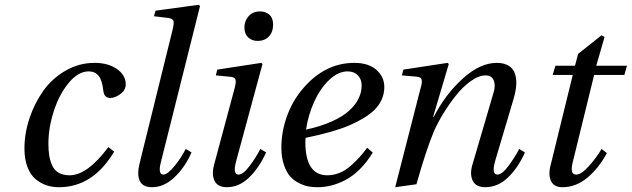

<svg xmlns="http://www.w3.org/2000/svg" viewBox="-20 -762 2613 794"><path d="M81.1 -147.9Q81.1 -210 101.8 -272.5Q122.6 -335 158.9 -386.2Q195.3 -437.5 251 -469.7Q306.6 -502 371.1 -502Q427.2 -502 463.6 -476.6Q500 -451.2 500 -413.1Q500 -390.1 478.3 -373.5Q456.5 -356.9 436 -356.9Q410.6 -356.9 407.2 -387.2Q402.8 -430.2 387.7 -448.5Q372.6 -466.8 347.2 -466.8Q303.2 -466.8 263.9 -418.9Q224.6 -371.1 202.4 -302.2Q180.2 -233.4 180.2 -168Q180.2 -138.7 183.8 -117.2Q187.5 -95.7 196.5 -76.4Q205.6 -57.1 223.6 -47.1Q241.7 -37.1 268.1 -37.1Q341.3 -37.1 428.2 -153.8L452.1 -134.8Q364.3 12.2 224.1 12.2Q196.3 12.2 172.1 4.2Q147.9 -3.9 126.7 -21.7Q105.5 -39.6 93.3 -71.8Q81.1 -104 81.1 -147.9Z M557.1 -85.9 693.8 -639.2Q700.7 -668.5 696.8 -677Q692.9 -685.5 673.8 -688L616.7 -694.8L623 -717.8L801.8 -742.2L807.1 -736.8L646 -94.2Q639.2 -69.3 641.1 -54.7Q643.1 -40 655.8 -40Q672.4 -40 700.7 -74.2Q729 -108.4 748 -146L772 -131.8Q745.6 -70.8 701.9 -29.3Q658.2 12.2 608.9 12.2Q569.8 12.2 557.9 -14.2Q545.9 -40.5 557.1 -85.9Z M990.7 -648.9Q990.7 -675.3 1008.1 -695.1Q1025.4 -714.8 1055.7 -714.8Q1078.6 -714.8 1094 -701.2Q1109.4 -687.5 1109.4 -660.2Q1109.4 -629.9 1092 -611.3Q1074.7 -592.8 1045.4 -592.8Q1022 -592.8 1006.3 -607.4Q990.7 -622.1 990.7 -648.9ZM866.7 -85.9 950.7 -398.9Q957.5 -425.3 953.6 -434.3Q949.7 -443.4 929.7 -444.8L872.6 -450.2L878.4 -474.1L1060.5 -502L1065.4 -497.1L956.5 -95.2Q941.4 -40 966.8 -40Q985.4 -40 1011.7 -75Q1038.1 -109.9 1056.6 -146L1080.6 -131.8Q1052.2 -68.8 1010.5 -28.3Q968.8 12.2 918.5 12.2Q879.4 12.2 866.7 -15.4Q854 -43 866.7 -85.9Z M1143.6 -151.9Q1143.6 -215.3 1165.3 -277.6Q1187 -339.8 1226.6 -388.2Q1318.8 -502 1445.3 -502Q1503.9 -502 1536.6 -473.1Q1569.3 -444.3 1569.3 -401.9Q1569.3 -348.1 1527.3 -306.2Q1490.7 -272 1425.5 -243.9Q1360.4 -215.8 1243.7 -191.9Q1242.7 -185.1 1242.7 -175.8Q1242.7 -37.1 1333.5 -37.1Q1359.9 -37.1 1384.8 -47.4Q1409.7 -57.6 1431.6 -77.4Q1453.6 -97.2 1467 -112.3Q1480.5 -127.4 1498.5 -150.9L1521.5 -130.9Q1497.1 -90.8 1467.8 -62Q1438.5 -33.2 1408.4 -17.6Q1378.4 -2 1350.1 5.1Q1321.8 12.2 1292.5 12.2Q1272.9 12.2 1254.6 8.8Q1236.3 5.4 1215.3 -5.4Q1194.3 -16.1 1179.2 -33.4Q1164.1 -50.8 1153.8 -81.3Q1143.6 -111.8 1143.6 -151.9ZM1245.6 -226.1Q1306.6 -239.3 1352.3 -259.8Q1397.9 -280.3 1424.3 -304.7Q1450.7 -329.1 1463.1 -355Q1475.6 -380.9 1475.6 -408.2Q1475.6 -434.6 1459.7 -450.7Q1443.8 -466.8 1417.5 -466.8Q1378.9 -466.8 1341.8 -431.9Q1304.7 -397 1279.5 -341.8Q1254.4 -286.6 1245.6 -226.1Z M1614.3 12.2 1719.2 -397Q1726.6 -420.9 1723.9 -432.1Q1721.2 -443.4 1704.1 -444.8L1642.1 -450.2L1647.9 -474.1L1831.1 -502L1835.9 -497.1L1771 -278.8H1773.9Q1821.8 -372.1 1893.6 -437Q1965.3 -502 2034.2 -502Q2064 -502 2083 -490.5Q2102.1 -479 2109.1 -458.7Q2116.2 -438.5 2115 -413.1Q2113.8 -387.7 2105 -356.9L2027.3 -95.2Q2012.2 -40 2037.1 -40Q2055.7 -40 2082 -75Q2108.4 -109.9 2127 -146L2150.9 -131.8Q2122.6 -68.4 2080.8 -28.1Q2039.1 12.2 1986.3 12.2Q1947.3 12.2 1934.3 -15.9Q1921.4 -43.9 1935.1 -85.9L2021 -378.9Q2030.3 -408.2 2022 -429.2Q2013.7 -450.2 1988.3 -450.2Q1959.5 -450.2 1926.3 -426.3Q1893.1 -402.3 1864.3 -365.7Q1835.4 -329.1 1812.3 -290.8Q1789.1 -252.4 1773.9 -217.8Q1742.2 -141.6 1702.1 0Z M2258.8 -85.9 2348.6 -452.1H2265.6L2276.9 -490.2H2357.9L2370.6 -539.1L2467.8 -616.2L2480 -608.9L2445.8 -490.2H2572.8L2562 -452.1H2437L2347.7 -87.9Q2336.4 -40 2362.8 -40Q2383.8 -40 2415 -74.7Q2446.3 -109.4 2467.8 -146L2489.7 -128.9Q2456.5 -66.9 2409.2 -27.3Q2361.8 12.2 2305.7 12.2Q2269.5 12.2 2257.8 -15.4Q2246.1 -43 2258.8 -85.9Z"/></svg>

Font: Linguistics Pro
Style: Italic
Weight: 400
Italic angle: -12°
Designer: Stefan Peev, Context Ltd
Foundry: Stefan Peev, Context Ltd
Version: Version 001.000